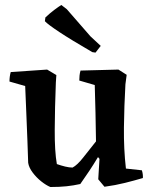

<svg xmlns="http://www.w3.org/2000/svg" viewBox="-20 -739 610 770"><path d="M182 11Q165 4 145.5 -11.5Q126 -27 111 -47Q96 -67 93 -86Q92 -120 90 -173.5Q88 -227 85.5 -286Q83 -345 81 -394L18 -412Q18 -432 23 -450L169 -460L206 -438L204 -408Q200 -307 199.5 -219.5Q199 -132 208 -81Q225 -75 241.5 -71Q258 -67 271 -67Q290 -77 313.5 -107Q337 -137 365 -172Q364 -230 363 -285.5Q362 -341 360 -398L298 -416Q298 -426 299 -436Q300 -446 303 -456L455 -460L488 -439L483 -401Q478 -314 477 -227.5Q476 -141 485 -63L549 -56Q554 -40 553 -25Q519 -15 481 -5.5Q443 4 399 10L374 -20L379 -102L373 -109Q355 -79 338 -53.5Q321 -28 302 -1Q275 5 247 8Q219 11 182 11ZM363 -528 350 -530Q264 -580 218 -610.5Q172 -641 160 -654L162 -669Q180 -686 198 -699.5Q216 -713 226 -719L248 -702L343 -593L384 -555Z"/></svg>

Font: Labrada SemiBold
Style: Regular
Weight: 600
Designer: Mercedes Jáuregui
Foundry: Omnibus-Type Team
Version: Version 1.000; ttfautohint (v1.8.4.7-5d5b)